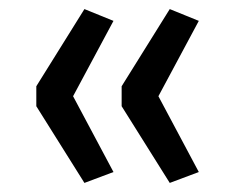

<svg xmlns="http://www.w3.org/2000/svg" viewBox="-20 -485 506 423"><path d="M166 -82 60 -251V-295L166 -465L230 -439L141 -273L230 -106ZM354 -82 248 -251V-295L354 -465L418 -439L329 -273L418 -106Z"/></svg>

Font: Nunito Sans 6pt
Style: Regular
Weight: 400
Version: Version 3.101;gftools[0.9.27]